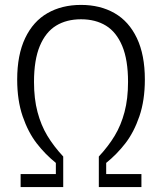

<svg xmlns="http://www.w3.org/2000/svg" viewBox="-20 -762 660 782"><path d="M118.5 -428.5Q118.5 -359.5 132.8 -305.8Q147 -252 172.8 -209.2Q198.5 -166.5 237.5 -124.5V0H64V-53H207.5V-98.5Q164 -133.5 129.2 -178.5Q94.5 -223.5 72.2 -288.5Q50 -353.5 50 -438Q50 -538.5 82.5 -606.8Q115 -675 173.5 -708.5Q232 -742 310 -742Q388 -742 446.5 -708.5Q505 -675 537.5 -606.8Q570 -538.5 570 -438Q570 -353.5 547.8 -288.5Q525.5 -223.5 490.8 -178.5Q456 -133.5 412.5 -98.5V-53H556V0H382.5V-124.5Q421.5 -166.5 447.2 -209.2Q473 -252 487.2 -305.8Q501.5 -359.5 501.5 -428.5Q501.5 -518 477.8 -574.8Q454 -631.5 411.5 -657.5Q369 -683.5 310 -683.5Q251 -683.5 208.5 -657.5Q166 -631.5 142.2 -574.8Q118.5 -518 118.5 -428.5Z"/></svg>

Font: Monaspace Krypton Var ExLight
Style: Regular
Weight: 200
Designer: Riley Cran and the Lettermatic Team
Version: Version 1.200 (Monaspace Krypton Var)